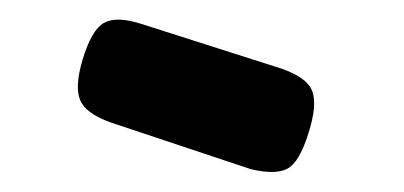

<svg xmlns="http://www.w3.org/2000/svg" viewBox="-20 -713 406 193"><path d="M232 -543 91 -590Q66 -599 60.5 -612.5Q55 -626 63 -653Q72 -683 84.5 -690Q97 -697 122 -689L263 -644Q289 -635 294 -621Q299 -607 290 -579Q281 -550 269 -543.5Q257 -537 232 -543Z"/></svg>

Font: Fredoka SemiCondensed Medium
Style: Regular
Weight: 500
Width: 4
Designer: Ben Nathan
Foundry: Milena B. Brandão, Ben Nathan
Version: Version 2.001